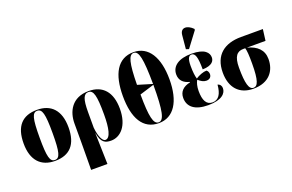

<svg xmlns="http://www.w3.org/2000/svg" viewBox="-121 -1291 3010 1982"><g transform="rotate(-20 1383.5 -300.0)"><path d="M276 10C439 10 524 -82 524 -270C524 -458 431 -550 279 -550C116 -550 31 -458 31 -270C31 -82 124 10 276 10ZM278 0C224 0 207 -58 207 -270C207 -482 224 -540 277 -540C332 -540 349 -482 349 -270C349 -58 332 0 278 0Z M593 224H772L763 -118H764C784 -8 826 11 892 11C992 11 1088 -78 1088 -268C1088 -452 1000 -550 846 -550C659 -550 595 -412 595 -285V-82ZM838 -16C809 -16 777 -72 767 -175V-347C767 -490 788 -541 840 -541C896 -541 914 -476 914 -267C914 -119 893 -16 838 -16Z M1417 10C1582 10 1673 -137 1673 -378C1673 -620 1582 -769 1418 -769C1243 -769 1161 -620 1161 -379C1161 -137 1243 10 1417 10ZM1497 -391 1338 -439C1341 -677 1363 -761 1418 -761C1474 -761 1495 -671 1497 -391ZM1417 1C1360 1 1339 -90 1338 -333L1497 -382C1497 -90 1474 1 1417 1Z M1969 -602 2093 -767V-779C2038 -836 1960 -847 1952 -762L1938 -612ZM1959 10C2111 10 2160 -49 2160 -104C2160 -129 2147 -150 2120 -157C2112 -58 2078 -2 2010 -2C1942 -2 1914 -61 1914 -161C1914 -211 1925 -249 1940 -276C1969 -251 1996 -234 2027 -234C2064 -234 2084 -256 2084 -287C2084 -305 2076 -322 2062 -332C2027 -332 1977 -313 1941 -289C1931 -320 1925 -366 1925 -433C1925 -519 1946 -541 1973 -541C2013 -541 2030 -491 2030 -357C2137 -360 2161 -404 2161 -442C2161 -491 2123 -549 1975 -549C1836 -549 1755 -493 1755 -401C1755 -338 1792 -298 1861 -281V-276C1784 -260 1740 -218 1740 -148C1740 -50 1813 10 1959 10Z M2455 10C2630 10 2705 -98 2705 -225C2705 -327 2641 -384 2536 -412H2740L2756 -536H2516C2334 -536 2213 -447 2213 -254C2213 -90 2300 10 2455 10ZM2459 1C2410 1 2388 -71 2388 -245C2388 -369 2427 -412 2495 -412H2517C2527 -380 2530 -331 2530 -240C2530 -50 2504 1 2459 1Z"/></g></svg>

Font: Noto Serif Display Condensed Black
Style: Regular
Weight: 900
Width: 3
Designer: Monotype Design Team
Foundry: Monotype Imaging Inc.
Version: Version 2.009